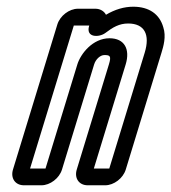

<svg xmlns="http://www.w3.org/2000/svg" viewBox="-20 -527 510 572"><path d="M411.1 -370 305.6 -25H259.6L354.4 -335C368.2 -380 351.3 -413 306.3 -413C256.3 -413 220.2 -367 210.4 -335L115.6 -25H69.6L199.9 -451H245.9L245.6 -450C234.6 -414 275.9 -415 294.2 -429C316.4 -446 335.7 -457 361.7 -457C410.7 -457 427.6 -424 411.1 -370ZM264.2 -501H212.2C186.2 -501 158.8 -480 150.8 -454L18.7 -22C10.8 4 25.4 25 51.4 25H103.4C129.4 25 156.8 4 164.7 -22L260.4 -335C265.3 -351 279 -363 291 -363C308 -363 312.1 -360 304.4 -335L208.7 -22C200.8 4 215.4 25 241.4 25H293.4C319.4 25 346.8 4 354.7 -22L461.1 -370C466.6 -388 475.8 -418 466.4 -446C455.3 -485 424 -507 377 -507C350 -507 322.6 -499 295.7 -483C290.7 -493 279.2 -501 264.2 -501Z"/></svg>

Font: DIN Rundschrift
Style: EngKontKu
Weight: 400
Width: 3
Version: Version 1.027